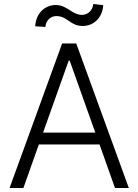

<svg xmlns="http://www.w3.org/2000/svg" viewBox="-20 -946 696 966"><path d="M263.5 -865.1C319.6 -865.1 332.4 -815.3 396 -815.3C451 -815.3 495.7 -856.2 499.3 -920.1L449.2 -925.8C446.7 -894.5 421.9 -871.1 393.1 -871.1C341.6 -871.1 318.5 -920.8 260.7 -920.8C203.8 -920.8 159.8 -876.4 157.3 -813.6L208.5 -810.7C210.2 -841.3 233.3 -865.1 263.5 -865.1ZM558.6 0H628.2L363.6 -727.3H292.6L28.1 0H97.7L175.4 -219.1H480.8ZM196.7 -278.8 325.6 -641H330.6L459.5 -278.8Z"/></svg>

Font: TID UI Light
Style: Regular
Weight: 300
Designer: The TID Project Authors
Foundry: Bakken & Bæck
Version: Version 1.001;hotconv 1.0.109;makeotfexe 2.5.65596